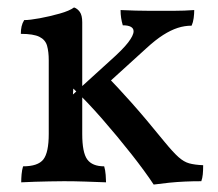

<svg xmlns="http://www.w3.org/2000/svg" viewBox="-20 -487 586 516"><path d="M37 3Q37 -7 38 -18.5Q39 -30 42 -40Q82 -40 96.5 -58.5Q111 -77 111 -127V-325Q111 -348 106.5 -364Q102 -380 86 -388Q70 -396 36 -396Q36 -407 38 -416Q40 -425 45 -433Q60 -433 87 -438Q114 -443 140.5 -450.5Q167 -458 179 -467Q188 -464 194.5 -455Q201 -446 201 -427V-127Q201 -77 214.5 -58.5Q228 -40 260 -40Q263 -30 264 -17Q265 -4 265 3Q239 2 209.5 1Q180 0 152 0Q133 0 112.5 0.5Q92 1 73 1.5Q54 2 37 3ZM393 9Q370 -26 333 -73Q296 -120 255 -167Q214 -214 177 -249L176 -233L275 -323Q310 -354 324.5 -373Q339 -392 339 -403Q339 -411 331.5 -415Q324 -419 310 -419Q307 -429 305.5 -439Q304 -449 304 -460Q326 -459 344.5 -458.5Q363 -458 378.5 -458Q394 -458 408 -458Q424 -458 449.5 -458Q475 -458 502 -460Q502 -450 500.5 -438.5Q499 -427 495 -418Q476 -418 457.5 -412Q439 -406 418.5 -393Q398 -380 373 -357L263 -257L261 -289Q296 -253 333 -211.5Q370 -170 422 -106Q445 -78 459.5 -65Q474 -52 488.5 -48Q503 -44 526 -43Q526 -29 525 -18.5Q524 -8 521 0Q497 0 476 1Q455 2 435 4Q415 6 393 9Z"/></svg>

Font: Vollkorn
Style: Regular
Weight: 400
Designer: Friedrich Althausen
Foundry: Friedrich Althausen
Version: Version 4.104